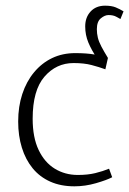

<svg xmlns="http://www.w3.org/2000/svg" viewBox="-20 -646 455 676"><path d="M280 -553Q280 -585 299 -605.5Q318 -626 350 -626Q373 -626 387.5 -620Q402 -614 415 -606L404 -579Q400 -581 389.5 -587Q379 -593 362 -593Q349 -593 335 -581.5Q321 -570 321 -543Q321 -528 324.5 -513.5Q328 -499 337 -482Q346 -465 360 -442H321Q302 -470 291 -496.5Q280 -523 280 -553ZM242 10Q194 10 157 -6.5Q120 -23 95 -53.5Q70 -84 57 -126Q44 -168 44 -218Q44 -271 58.5 -315Q73 -359 100 -391.5Q127 -424 163.5 -441.5Q200 -459 245 -459Q285 -459 313 -454Q341 -449 360 -442L351 -402Q329 -410 302.5 -417Q276 -424 239 -424Q178 -424 136.5 -376Q95 -328 95 -228Q95 -162 116 -118Q137 -74 173 -52Q209 -30 254 -30Q289 -30 315.5 -36.5Q342 -43 364 -52L375 -22Q356 -12 318 -1Q280 10 242 10Z"/></svg>

Font: Ancizar Sans Thin
Style: Regular
Weight: 100
Designer: Cesar Puertas, Viviana Monsalve, Julian Moncada, Julian Prieto, Jose Castro, Mariel Hernandez, Felipe Aragon, Sara Alarc
Version: Version 8.100